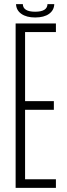

<svg xmlns="http://www.w3.org/2000/svg" viewBox="-20 -914 328 934"><path d="M56 0V-800H252V-758H102V-422H242V-380H102V-42H252V0ZM58 -894H91Q92 -857 151 -857Q210 -857 211 -894H244Q243 -864 218.5 -846.5Q194 -829 151 -829Q109 -829 84 -846.5Q59 -864 58 -894Z"/></svg>

Font: Big Shoulders Display Light
Style: Regular
Weight: 300
Designer: Patric King
Foundry: XO Type Co
Version: Version 1.000; ttfautohint (v1.8.2)